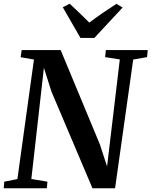

<svg xmlns="http://www.w3.org/2000/svg" viewBox="-27 -1012 814 1032"><path d="M-7 0 -4 -35.5 66.5 -49.5 155.5 -692 84 -704.5 89.5 -743H299L510 -235.5L548.5 -117.5L617 -692.5L538 -705L542 -743H767L763.5 -705L689 -692L591.5 0H470L249.5 -520L209 -647.5L141.5 -50L228 -35.5L224.5 0ZM405.5 -808 310.5 -973 347.5 -992Q374.5 -967 401 -941.5Q427.5 -916 453 -890.5Q487.5 -916.5 524.2 -941.8Q561 -967 599 -991.5L632 -971.5L480 -808Z"/></svg>

Font: Merriweather 60pt SemiBold
Style: Italic
Weight: 600
Italic angle: -7.8°
Version: Version 2.101